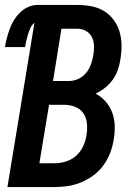

<svg xmlns="http://www.w3.org/2000/svg" viewBox="-27 -755 547 775"><path d="M3 0 112 -663Q101 -654 95.5 -641.5Q90 -629 86 -616Q82 -603 79 -590.5Q76 -578 74 -565H-7Q-4 -584 1 -602.5Q6 -621 12.5 -639Q19 -657 29.5 -674Q40 -691 54.5 -705Q69 -719 87 -727Q105 -735 124 -735H286Q315 -735 343 -729.5Q371 -724 393.5 -710Q416 -696 432 -674.5Q448 -653 455.5 -627.5Q463 -602 463.5 -573.5Q464 -545 459 -516Q456 -495 449 -474Q442 -453 429 -434.5Q416 -416 398 -401.5Q380 -387 359 -377Q382 -365 399.5 -345Q417 -325 426 -300.5Q435 -276 436 -248Q437 -220 432 -192Q428 -165 418 -138.5Q408 -112 391 -88.5Q374 -65 350.5 -47.5Q327 -30 300.5 -19Q274 -8 247 -4Q220 0 193 0ZM187 -428H252Q270 -428 288 -436Q306 -444 319 -459Q332 -474 339 -492.5Q346 -511 349 -529Q353 -549 352.5 -568Q352 -587 344.5 -603.5Q337 -620 321 -629.5Q305 -639 286 -639H221ZM132 -96H193Q215 -96 238.5 -103Q262 -110 280 -126Q298 -142 308.5 -164.5Q319 -187 322 -209Q326 -233 324 -256Q322 -279 310 -297Q298 -315 277 -323.5Q256 -332 232 -332H171Z"/></svg>

Font: Iosevka Term Curly Oblique
Style: Bold
Weight: 700
Italic angle: -9°
Designer: Belleve Invis
Foundry: Belleve Invis
Version: Version 32.3.0